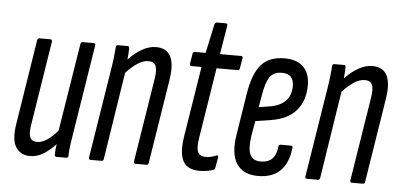

<svg xmlns="http://www.w3.org/2000/svg" viewBox="-46 -705 1669 800"><g transform="rotate(5 788.5 -305.0)"><path d="M103 6Q64 6 44 -24.5Q24 -55 35 -123L91 -477Q93 -486 100 -486H145Q154 -486 153 -477L97 -124Q91 -86 98.5 -70.5Q106 -55 128 -55Q148 -55 170 -70Q192 -85 213 -110L272 -477Q274 -486 281 -486H326Q336 -486 334 -477L277 -120Q270 -79 266.5 -52.5Q263 -26 263 -9Q263 0 254 0H214Q206 0 206 -9Q206 -19 207 -30.5Q208 -42 210 -53Q187 -28 160.5 -11Q134 6 103 6Z M357 0Q348 0 349 -9L406 -366Q413 -408 416 -434.5Q419 -461 420 -477Q420 -486 429 -486H469Q476 -486 476 -477Q476 -467 475 -454.5Q474 -442 473 -430Q500 -459 529.5 -475.5Q559 -492 587 -492Q676 -492 655 -361L599 -9Q598 0 590 0H545Q536 0 537 -9L593 -360Q599 -398 591.5 -414.5Q584 -431 561 -431Q540 -431 516.5 -416Q493 -401 468 -374L411 -9Q410 0 402 0Z M813 6Q762 6 743.5 -27Q725 -60 736 -131L783 -426H742Q733 -426 734 -435L741 -477Q743 -486 750 -486H795L821 -607Q824 -616 831 -616H867Q877 -616 875 -607L855 -486H943Q952 -486 950 -477L943 -435Q942 -426 934 -426H846L799 -131Q792 -87 800.5 -70.5Q809 -54 832 -54Q846 -54 857 -57Q868 -60 878 -64Q881 -66 883.5 -63.5Q886 -61 885 -57L877 -13Q877 -6 869 -3Q858 1 842.5 3.5Q827 6 813 6Z M1057 6Q994 6 967 -36Q940 -78 953 -157L981 -334Q995 -418 1028.5 -455Q1062 -492 1125 -492Q1176 -492 1203.5 -465.5Q1231 -439 1231 -388Q1231 -324 1196 -283Q1161 -242 1091 -231L1026 -221L1015 -158Q1007 -104 1018.5 -79.5Q1030 -55 1063 -55Q1125 -55 1131 -124Q1132 -132 1140 -132H1182Q1191 -132 1190 -123Q1175 6 1057 6ZM1035 -280 1080 -287Q1169 -302 1169 -380Q1169 -431 1119 -431Q1086 -431 1069.5 -409Q1053 -387 1044 -331Z M1262 0Q1253 0 1254 -9L1311 -366Q1318 -408 1321 -434.5Q1324 -461 1325 -477Q1325 -486 1334 -486H1374Q1381 -486 1381 -477Q1381 -467 1380 -454.5Q1379 -442 1378 -430Q1405 -459 1434.5 -475.5Q1464 -492 1492 -492Q1581 -492 1560 -361L1504 -9Q1503 0 1495 0H1450Q1441 0 1442 -9L1498 -360Q1504 -398 1496.5 -414.5Q1489 -431 1466 -431Q1445 -431 1421.5 -416Q1398 -401 1373 -374L1316 -9Q1315 0 1307 0Z"/></g></svg>

Font: Sofia Sans Extra Condensed
Style: Italic
Weight: 400
Italic angle: -9°
Designer: Botio Nikoltchev, Ani Petrova
Foundry: lettersoup
Version: Version 4.101; ttfautohint (v1.8.4.7-5d5b)